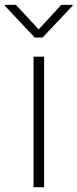

<svg xmlns="http://www.w3.org/2000/svg" viewBox="-52 -778 322 798"><path d="M87.4 0V-542.5H131.3V0ZM14.2 -757.8 108.9 -655.8 202.6 -757.8H250V-754.4L125 -622.1H92.3L-32.2 -754.4V-757.8Z"/></svg>

Font: Inter 16pt ExtraLight
Style: Regular
Weight: 250
Version: Version 4.001;git-66647c0bb